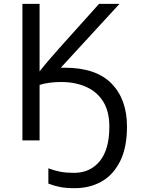

<svg xmlns="http://www.w3.org/2000/svg" viewBox="-20 -734 736 1004"><path d="M605 -713.9 297.9 -379.9H318.8Q481.9 -379.9 563 -297.4Q644 -214.8 644 -71.8Q644 38.1 607.9 109.6Q571.8 181.2 510.5 215.6Q449.2 250 371.1 250Q325.2 250 294.2 243.9Q263.2 237.8 232.9 226.1V146Q264.2 158.2 295.7 164.1Q327.1 169.9 367.2 169.9Q451.2 169.9 501.5 108.9Q551.8 47.9 551.8 -71.8Q551.8 -151.9 519.3 -203.4Q486.8 -254.9 429.9 -280Q373 -305.2 298.8 -305.2Q265.1 -305.2 236.6 -301Q208 -296.9 187 -290V0H97.2V-713.9H187V-360.8Q210 -390.1 237.1 -421.6Q264.2 -453.1 289.1 -481L498 -713.9Z"/></svg>

Font: Kurinto Seri
Style: Regular
Weight: 400
Designer: Kurinto was developed by Clint Goss from a range of fonts that are compatible with the SIL Open Font License Version 1.1
Foundry: Clinton F. Goss
Version: Version 2.196; July 25, 2020